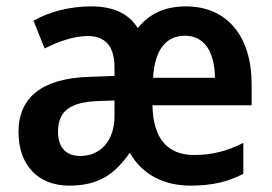

<svg xmlns="http://www.w3.org/2000/svg" viewBox="-20 -572 853 602"><path d="M563 -552C497 -552 448 -529 412 -484C382 -531 334 -552 265 -552C199 -552 134 -535 85 -507L120 -420C165 -443 213 -459 255 -459C307 -459 339 -431 339 -360V-334L258 -331C116 -326 38 -270 38 -158C38 -53 101 10 196 10C289 10 338 -24 387 -93C426 -24 495 10 577 10C646 10 694 -2 743 -27V-124C692 -98 643 -86 589 -86C504 -86 460 -139 458 -242H769V-308C769 -458 692 -552 563 -552ZM560 -460C623 -460 653 -406 654 -328H460C465 -418 502 -460 560 -460ZM284 -255 339 -257V-209C339 -128 293 -83 232 -83C189 -83 162 -107 162 -159C162 -219 194 -251 284 -255Z"/></svg>

Font: Noto Sans Thai Looped SemiCondensed SemiBold
Style: Regular
Weight: 600
Width: 4
Designer: Sasikarn Vongin, Ben Mitchell
Foundry: The Fontpad Ltd
Version: Version 1.001